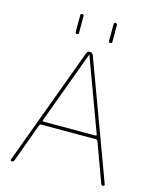

<svg xmlns="http://www.w3.org/2000/svg" viewBox="-134 -1021 903 1112"><g transform="rotate(15 317.5 -465.0)"><path d="M158 -278Q156 -270 163 -270H475Q482 -270 480 -278L320 -712Q320 -713 319 -713Q318 -713 318 -712ZM45 0Q41 0 38.5 -3Q36 -6 38 -10L299 -716Q304 -730 318.5 -730Q333 -730 339 -716L600 -10Q601 -6 598.5 -3Q596 0 593 0Q582 0 579 -10L494 -242Q490 -250 482 -250H156Q147 -250 144 -242L59 -10Q55 0 45 0ZM409 -820V-920Q409 -930 419 -930Q429 -930 429 -920V-820Q429 -810 419 -810Q409 -810 409 -820ZM209 -820V-920Q209 -930 219 -930Q229 -930 229 -920V-820Q229 -810 219 -810Q209 -810 209 -820Z"/></g></svg>

Font: Rounded Mplus 1c Thin
Style: Regular
Weight: 250
Version: Version 1.059.20150529